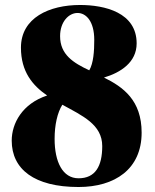

<svg xmlns="http://www.w3.org/2000/svg" viewBox="-20 -735 623 770"><path d="M64 -544C64 -447 111 -392 169 -352C69 -319 27 -240 27 -171C27 -56 118 15 295 15C441 15 548 -57 548 -203C548 -333 474 -386 397 -424C464 -444 528 -485 528 -561C528 -685 400 -715 301 -715C178 -715 64 -664 64 -544ZM199 -178C199 -234 210 -283 230 -315C310 -271 390 -236 390 -149C390 -68 362 -20 295 -20C231 -20 199 -86 199 -178ZM221 -590C221 -648 256 -683 291 -683C325 -683 358 -650 358 -575C358 -530 355 -482 338 -453C274 -483 221 -516 221 -590Z"/></svg>

Font: Sprat Condensed Black
Style: Regular
Weight: 900
Designer: Ethan Nakache
Foundry: Collletttivo
Version: Version 2.000;Glyphs 3.2 (3217)